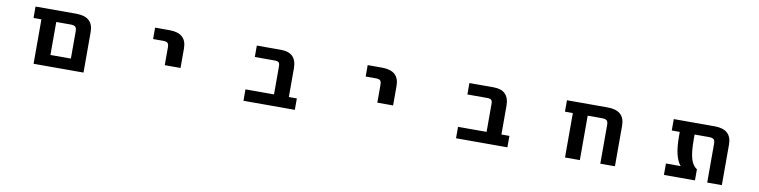

<svg xmlns="http://www.w3.org/2000/svg" viewBox="-16 -1150 7031 1779"><g transform="rotate(10 3500.0 -260.5)"><path d="M425.8 2H292V-416H217.8V-523.4H600.6Q761.7 -523.4 761.7 -379.9V2ZM624 -363.3Q624 -393.6 611.3 -404.8Q598.6 -416 565.4 -416H431.6V-105.5H624Z M1342.8 -416V-523.4H1478.5Q1639.6 -523.4 1639.6 -379.9V-196.3H1491.2V-363.3Q1491.2 -394.5 1479.5 -405.3Q1467.8 -416 1434.6 -416Z M2535.2 -367.2Q2535.2 -397.5 2524.4 -406.7Q2513.7 -416 2483.4 -416H2299.8V-523.4H2527.3Q2673.8 -523.4 2674.8 -377V-105.5H2750V2H2266.6V-105.5H2535.2Z M3342.8 -416V-523.4H3478.5Q3639.6 -523.4 3639.6 -379.9V-196.3H3491.2V-363.3Q3491.2 -394.5 3479.5 -405.3Q3467.8 -416 3434.6 -416Z M4535.2 -367.2Q4535.2 -397.5 4524.4 -406.7Q4513.7 -416 4483.4 -416H4299.8V-523.4H4527.3Q4673.8 -523.4 4674.8 -377V-105.5H4750V2H4266.6V-105.5H4535.2Z M5624 -363.3Q5624 -393.6 5611.3 -404.8Q5598.6 -416 5565.4 -416H5431.6V2H5292V-416H5217.8V-523.4H5600.6Q5761.7 -523.4 5761.7 -379.9V2H5624Z M6767.6 2H6629.9V-363.3Q6629.9 -393.6 6617.2 -404.8Q6604.5 -416 6572.3 -416H6437.5V-372.1Q6437.5 -248 6456.1 -187.5Q6474.6 -127 6514.6 -102.5V2H6222.7V-105.5H6361.3Q6297.9 -178.7 6297.9 -372.1V-416H6222.7V-523.4H6606.4Q6767.6 -523.4 6767.6 -379.9Z"/></g></svg>

Font: GenEi Gothic M Regular
Style: Bold
Weight: 700
Designer: o_tamon (Modified); [Source Han Sans]
Ryoko NISHIZUKA  (kana & ideographs); Paul D. Hunt (Latin, Greek & Cyrillic); Wenl
Version: Version 1.1a;Original Version 1.004